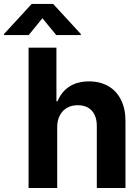

<svg xmlns="http://www.w3.org/2000/svg" viewBox="-87 -947 707 967"><path d="M201.1 0H56.9V-707H197.2V-437.3H203Q222 -484.7 262.3 -510.9Q302.6 -537.1 361.4 -537.1Q417.1 -537.1 458.5 -513.2Q499.8 -489.3 522.3 -444.4Q544.9 -399.5 544.9 -338V0H400.6V-312.8Q400.6 -345.5 389.3 -369Q378 -392.4 356.4 -404.8Q334.9 -417.1 304.5 -417.1Q273.9 -417.1 250.9 -404.1Q227.9 -391.1 214.5 -366.1Q201.1 -341.2 201.1 -307.3ZM126.6 -855.2 57.6 -770.5H-66.7V-775.8L72.5 -927.1H180.8L320 -775.8V-770.5H196.1Z"/></svg>

Font: Pretendard Std Variable
Style: Regular
Weight: 400
Designer: Base glyphs from Inter by Rasmus Andersson; Hangeul glyphs from Noto Sans CJK(Source Han Sans) by Jang Soo-young and Kan
Foundry: Kil Hyung-jin
Version: Version 1.309;Glyphs 3.2 (3225)